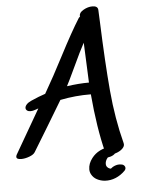

<svg xmlns="http://www.w3.org/2000/svg" viewBox="-156 -903 820 1115"><g transform="rotate(-5 254.5 -345.5)"><path d="M367 -414 357 -647Q333 -604 289 -509Q251 -428 238 -404Q308 -414 367 -414ZM458 13Q429 13 425 -5Q389 -148 372 -345Q282 -346 193 -328Q99 -171 18 -39Q10 -25 -15.5 -15.5Q-41 -6 -63 -6Q-91 -6 -91 -21Q-91 -27 -87 -34Q-7 -174 61 -290L44 -284Q28 -278 15 -278Q2 -278 -5.5 -284Q-13 -290 -13 -299Q-13 -309 -3.5 -319.5Q6 -330 24 -338Q71 -359 108 -371Q162 -464 223 -582Q293 -717 341 -793Q344 -797 349 -801L348 -806Q348 -824 373.5 -838.5Q399 -853 425 -853Q457 -853 458 -829L461 -762Q470 -521 484.5 -356.5Q499 -192 537 -46Q541 -31 529 -17.5Q517 -4 496.5 4.5Q476 13 458 13ZM535 98Q535 107 527 115Q503 139 473 151.5Q443 164 410 162Q385 160 364 149Q343 138 332 117Q325 104 325 88Q325 55 349 24Q368 -1 397 -15.5Q426 -30 459 -32Q471 -34 481.5 -28Q492 -22 492 -12Q492 -9 490 -3Q478 23 438 29Q431 37 428 44Q423 54 423 65Q423 73 426 79Q434 92 449 95H451L453 93Q462 85 475 80Q488 75 501 75Q507 75 517 77Q525 79 530 85Q535 91 535 98ZM441 27 439 29Q442 28 441 27Z"/></g></svg>

Font: Sedgwick Ave
Style: Regular
Weight: 400
Designer: Kevin Burke, Pedro Vergani
Foundry: Google, Inc.
Version: Version 1.000